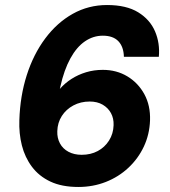

<svg xmlns="http://www.w3.org/2000/svg" viewBox="-20 -732 676 764"><path d="M292 12Q226 12 180.5 -9.5Q135 -31 107 -68.5Q79 -106 67 -153.5Q55 -201 57 -254Q60 -350 86.5 -433Q113 -516 160 -579Q207 -642 269.5 -677Q332 -712 406 -712Q483 -712 530 -683Q577 -654 597 -607Q617 -560 612 -506H473Q472 -546 451 -568Q430 -590 389 -590Q351 -590 318 -567.5Q285 -545 260 -499.5Q235 -454 220 -387Q220 -385 219.5 -383Q219 -381 218 -378Q238 -401 264.5 -418Q291 -435 322.5 -444.5Q354 -454 389 -454Q444 -454 487 -428Q530 -402 554.5 -357Q579 -312 577 -253Q575 -197 552.5 -149Q530 -101 491 -64.5Q452 -28 401 -8Q350 12 292 12ZM305 -116Q341 -116 369 -131Q397 -146 414 -173Q431 -200 432 -234Q433 -261 421.5 -282Q410 -303 388.5 -315.5Q367 -328 337 -328Q301 -328 272 -312.5Q243 -297 226 -270.5Q209 -244 208 -210Q207 -183 218.5 -161.5Q230 -140 252.5 -128Q275 -116 305 -116Z"/></svg>

Font: DM Sans 17pt Black
Style: Italic
Weight: 900
Italic angle: -10°
Version: Version 4.004;gftools[0.9.30]